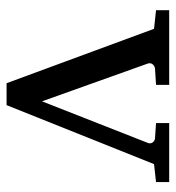

<svg xmlns="http://www.w3.org/2000/svg" viewBox="4 -526 522 569"><g transform="rotate(90 264.5 -241.0)"><path d="M465.8 -437 291 0H226.1L64.9 -437L9.8 -442.9V-481.9H231V-442.9L183.1 -439.9Q174.8 -439 169.9 -432.6Q165 -426.3 168 -418L279.8 -105L402.8 -418Q406.2 -425.8 401.9 -432.4Q397.5 -439 389.2 -439.9L344.2 -442.9V-481.9H519V-442.9Z"/></g></svg>

Font: Charis SIL Eur
Style: Regular
Weight: 400
Foundry: SIL International
Version: Version 5.000